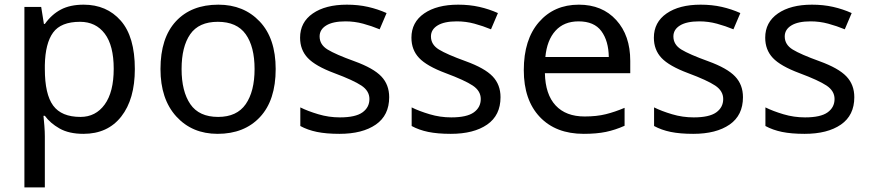

<svg xmlns="http://www.w3.org/2000/svg" viewBox="-20 -566 3740 826"><path d="M172.9 -67.9H167Q168.9 -50.8 170.9 -24.9Q172.9 1 172.9 20V240.2H85V-536.1H157.2Q157.2 -534.7 163.1 -499.5Q168.9 -464.4 168.9 -462.9H172.9Q202.1 -503.9 241.9 -524.9Q281.7 -545.9 339.8 -545.9Q439 -545.9 499.5 -477.1Q560.1 -408.2 560.1 -269Q560.1 -139.2 501.7 -64.7Q443.4 9.8 338.9 9.8Q276.9 9.8 236.3 -13.2Q195.8 -36.1 172.9 -67.9ZM172.9 -286.1V-269Q172.9 -160.6 208.7 -111.8Q244.6 -63 326.2 -63Q391.6 -63 430.4 -116.5Q469.2 -169.9 469.2 -270Q469.2 -370.1 430.7 -421.1Q392.1 -472.2 324.2 -472.2Q242.2 -472.2 208.5 -426Q174.8 -379.9 172.9 -286.1Z M670.4 -269Q670.4 -402.8 736.8 -474.4Q803.2 -545.9 919.4 -545.9Q1028.8 -545.9 1097.4 -473.4Q1166 -400.9 1166 -269Q1166 -134.8 1098.6 -62.5Q1031.2 9.8 916 9.8Q806.6 9.8 738.5 -64.9Q670.4 -139.6 670.4 -269ZM1075.2 -269Q1075.2 -365.2 1037.1 -418.7Q999 -472.2 917 -472.2Q835.4 -472.2 798.3 -418.7Q761.2 -365.2 761.2 -269Q761.2 -172.9 798.8 -117.9Q836.4 -63 918.5 -63Q999 -63 1037.1 -117.9Q1075.2 -172.9 1075.2 -269Z M1272 -23.9V-104Q1304.2 -87.9 1349.4 -74.5Q1394.5 -61 1442.4 -61Q1509.3 -61 1539.3 -82.5Q1569.3 -104 1569.3 -140.1Q1569.3 -174.8 1534.9 -197.8Q1500.5 -220.7 1418.7 -251.2Q1336.9 -281.7 1304 -316.7Q1271 -351.6 1271 -403.8Q1271 -470.2 1325.7 -508.1Q1380.4 -545.9 1472.2 -545.9Q1521 -545.9 1563 -536.4Q1605 -526.9 1643.1 -509.8L1613.3 -439.9Q1579.1 -454.1 1542.2 -464.1Q1505.4 -474.1 1466.3 -474.1Q1412.1 -474.1 1383.5 -456.5Q1355 -439 1355 -409.2Q1355 -374 1389.2 -353Q1423.3 -332 1504.9 -302.5Q1586.4 -272.9 1620.4 -237.3Q1654.3 -201.7 1654.3 -147.9Q1654.3 -69.8 1596.7 -30Q1539.1 9.8 1440.4 9.8Q1383.3 9.8 1343.3 1.5Q1303.2 -6.8 1272 -23.9Z M1751 -23.9V-104Q1783.2 -87.9 1828.4 -74.5Q1873.5 -61 1921.4 -61Q1988.3 -61 2018.3 -82.5Q2048.3 -104 2048.3 -140.1Q2048.3 -174.8 2013.9 -197.8Q1979.5 -220.7 1897.7 -251.2Q1815.9 -281.7 1783 -316.7Q1750 -351.6 1750 -403.8Q1750 -470.2 1804.7 -508.1Q1859.4 -545.9 1951.2 -545.9Q2000 -545.9 2042 -536.4Q2084 -526.9 2122.1 -509.8L2092.3 -439.9Q2058.1 -454.1 2021.2 -464.1Q1984.4 -474.1 1945.3 -474.1Q1891.1 -474.1 1862.5 -456.5Q1834 -439 1834 -409.2Q1834 -374 1868.2 -353Q1902.3 -332 1983.9 -302.5Q2065.4 -272.9 2099.4 -237.3Q2133.3 -201.7 2133.3 -147.9Q2133.3 -69.8 2075.7 -30Q2018.1 9.8 1919.4 9.8Q1862.3 9.8 1822.3 1.5Q1782.2 -6.8 1751 -23.9Z M2470.2 -545.9Q2570.8 -545.9 2631.1 -479.7Q2691.4 -413.6 2691.4 -304.2V-251H2324.2Q2326.2 -159.7 2370.4 -112.3Q2414.6 -64.9 2495.1 -64.9Q2546.9 -64.9 2586.2 -74.7Q2625.5 -84.5 2667 -102.1V-24.9Q2626.5 -6.8 2586.4 1.5Q2546.4 9.8 2491.2 9.8Q2371.1 9.8 2302.2 -63Q2233.4 -135.7 2233.4 -264.2Q2233.4 -396 2298.6 -470.9Q2363.8 -545.9 2470.2 -545.9ZM2326.2 -320.8H2599.1Q2598.1 -390.1 2567.1 -432.1Q2536.1 -474.1 2469.2 -474.1Q2406.2 -474.1 2369.6 -433.6Q2333 -393.1 2326.2 -320.8Z M2793.9 -23.9V-104Q2826.2 -87.9 2871.3 -74.5Q2916.5 -61 2964.4 -61Q3031.2 -61 3061.3 -82.5Q3091.3 -104 3091.3 -140.1Q3091.3 -174.8 3056.9 -197.8Q3022.5 -220.7 2940.7 -251.2Q2858.9 -281.7 2825.9 -316.7Q2793 -351.6 2793 -403.8Q2793 -470.2 2847.7 -508.1Q2902.3 -545.9 2994.1 -545.9Q3043 -545.9 3085 -536.4Q3127 -526.9 3165 -509.8L3135.3 -439.9Q3101.1 -454.1 3064.2 -464.1Q3027.3 -474.1 2988.3 -474.1Q2934.1 -474.1 2905.5 -456.5Q2877 -439 2877 -409.2Q2877 -374 2911.1 -353Q2945.3 -332 3026.9 -302.5Q3108.4 -272.9 3142.3 -237.3Q3176.3 -201.7 3176.3 -147.9Q3176.3 -69.8 3118.7 -30Q3061 9.8 2962.4 9.8Q2905.3 9.8 2865.2 1.5Q2825.2 -6.8 2793.9 -23.9Z M3272.9 -23.9V-104Q3305.2 -87.9 3350.3 -74.5Q3395.5 -61 3443.4 -61Q3510.3 -61 3540.3 -82.5Q3570.3 -104 3570.3 -140.1Q3570.3 -174.8 3535.9 -197.8Q3501.5 -220.7 3419.7 -251.2Q3337.9 -281.7 3304.9 -316.7Q3272 -351.6 3272 -403.8Q3272 -470.2 3326.7 -508.1Q3381.3 -545.9 3473.1 -545.9Q3522 -545.9 3564 -536.4Q3606 -526.9 3644 -509.8L3614.3 -439.9Q3580.1 -454.1 3543.2 -464.1Q3506.3 -474.1 3467.3 -474.1Q3413.1 -474.1 3384.5 -456.5Q3356 -439 3356 -409.2Q3356 -374 3390.1 -353Q3424.3 -332 3505.9 -302.5Q3587.4 -272.9 3621.3 -237.3Q3655.3 -201.7 3655.3 -147.9Q3655.3 -69.8 3597.7 -30Q3540 9.8 3441.4 9.8Q3384.3 9.8 3344.2 1.5Q3304.2 -6.8 3272.9 -23.9Z"/></svg>

Font: NotoSansMyanmarRegular
Style: Regular
Weight: 400
Designer: Monotype Design team
Foundry: Monotype Imaging Inc.
Version: Version 1.05